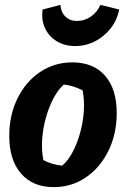

<svg xmlns="http://www.w3.org/2000/svg" viewBox="-20 -756 517 788"><path d="M200 12Q115 12 66.5 -43.5Q18 -99 18 -198Q18 -284 52 -352.5Q86 -421 144.5 -460.5Q203 -500 277 -500Q363 -500 411 -445.5Q459 -391 459 -292Q459 -206 425 -137Q391 -68 332.5 -28Q274 12 200 12ZM235 -76Q258 -95 277 -130Q296 -165 308.5 -209.5Q321 -254 324 -299.5Q327 -345 319 -385Q281 -405 242 -409Q219 -389 200 -353.5Q181 -318 168.5 -273.5Q156 -229 153 -183.5Q150 -138 158 -99Q191 -81 235 -76ZM288 -567Q245 -567 212.5 -587Q180 -607 164.5 -641Q149 -675 155 -717L228 -736Q230 -706 248.5 -688Q267 -670 296 -670Q327 -670 353 -688Q379 -706 392 -736L469 -717Q461 -674 434.5 -640Q408 -606 370 -586.5Q332 -567 288 -567Z"/></svg>

Font: Piazzolla
Style: Bold Italic
Weight: 700
Italic angle: -11.3°
Designer: Juan Pablo del Peral
Foundry: Huerta Tipografica
Version: Version 1.330